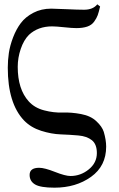

<svg xmlns="http://www.w3.org/2000/svg" viewBox="-20 -680 549 888"><path d="M16 -367Q16 -401 21 -435Q26 -469 40.5 -507Q55 -545 76.5 -573.5Q98 -602 134.5 -621Q171 -640 217 -640Q235 -640 287.5 -637.5Q340 -635 369 -635Q410 -635 430 -660L443 -650Q437 -624 432 -610Q427 -596 415.5 -580Q404 -564 383.5 -557Q363 -550 333 -550Q314 -550 276.5 -554Q239 -558 221 -558Q156 -558 114 -519Q90 -495 76 -454Q62 -413 62 -371Q62 -267 113 -211Q140 -181 184.5 -169.5Q229 -158 269.5 -159.5Q310 -161 355 -152.5Q400 -144 426 -119Q452 -95 460 -70Q471 -32 471 -2Q471 88 401 138Q331 188 232 188Q167 188 142 173Q117 158 117 129Q117 96 161 96Q186 96 234 115Q282 134 306 134Q353 134 390.5 103.5Q428 73 428 28Q428 -13 405 -31.5Q382 -50 342.5 -53.5Q303 -57 260.5 -58.5Q218 -60 170.5 -75Q123 -90 91 -123Q16 -202 16 -367Z"/></svg>

Font: Libertinus Sans
Style: Regular
Weight: 400
Designer: Philipp H. Poll
Foundry: Khaled Hosny
Version: Version 6.1